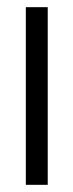

<svg xmlns="http://www.w3.org/2000/svg" viewBox="-20 -515 203 535"><path d="M52 -495V0H113V-495Z"/></svg>

Font: Moniqa Display
Style: Regular
Weight: 400
Designer: Rajesh Rajput
Foundry: Rajesh Rajput
Version: Version 1.000